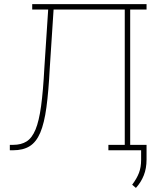

<svg xmlns="http://www.w3.org/2000/svg" viewBox="-20 -731 774 934"><path d="M27.8 0V-26.4H44.9Q83 -26.4 109.4 -43Q135.7 -59.6 152.8 -100.8Q169.9 -142.1 179.9 -215.3Q189.9 -288.6 195.8 -401.4L214.4 -684.6H136.7V-710.9H692.9V-684.6H613.3V-26.4H692.9V0H507.3V-26.4H586.9V-684.6H240.7L222.2 -401.4Q216.3 -286.1 205.8 -208.7Q195.3 -131.3 175.8 -85.4Q156.2 -39.6 124.3 -19.8Q92.3 0 43.5 0ZM641.1 183.1 623 167.5Q645.5 137.7 656 110.1Q666.5 82.5 666.5 46.4V-19H692.9V45.4Q692.9 88.4 679.2 122.6Q665.5 156.7 641.1 183.1Z"/></svg>

Font: Roboto Slab LO Thin
Style: Regular
Weight: 250
Designer: Google
Version: Version 2.00;September 28, 2018;FontCreator 11.5.0.2427 64-b